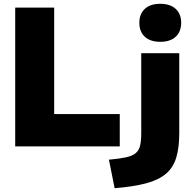

<svg xmlns="http://www.w3.org/2000/svg" viewBox="-20 -770 1032 1010"><path d="M60 0V-730H265V-170H610V0ZM553 70Q609 65 643 57.5Q677 50 694 35.5Q711 21 717 -4Q723 -29 723 -70V-490H923V-70Q923 7 907 59.5Q891 112 852.5 144.5Q814 177 748 194.5Q682 212 583 220ZM823 -550Q771 -550 742 -576.5Q713 -603 713 -650Q713 -697 742 -723.5Q771 -750 823 -750Q875 -750 904 -723.5Q933 -697 933 -650Q933 -603 904 -576.5Q875 -550 823 -550Z"/></svg>

Font: M PLUS 2 Black
Style: Regular
Weight: 900
Designer: Coji Morishita
Foundry: UNDERFOREST DESIGN
Version: Version 1.001